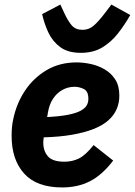

<svg xmlns="http://www.w3.org/2000/svg" viewBox="-20 -811 592 843"><path d="M253 12Q141 12 86 -49Q31 -110 31 -214Q31 -233 32.5 -251Q34 -269 38 -287Q52 -356 89.5 -412.5Q127 -469 184.5 -503Q242 -537 316 -537Q346 -537 378.5 -530Q411 -523 439.5 -506.5Q468 -490 486 -462Q504 -434 504 -391Q504 -359 492 -331.5Q480 -304 455 -282Q430 -260 390.5 -244.5Q351 -229 297 -219.5Q243 -210 172 -208Q171 -199 170.5 -194Q170 -189 170 -185Q170 -148 190.5 -124.5Q211 -101 263 -101Q298 -101 327 -115.5Q356 -130 391 -174L477 -106Q428 -42 374.5 -15Q321 12 253 12ZM308 -430Q279 -430 254.5 -416.5Q230 -403 213.5 -378.5Q197 -354 191 -320L187 -297Q243 -300 278.5 -307Q314 -314 333.5 -324.5Q353 -335 360.5 -348Q368 -361 368 -377Q368 -411 347.5 -420.5Q327 -430 308 -430ZM335 -579Q278 -579 244 -604.5Q210 -630 192 -669Q174 -708 165 -749L245 -791L263 -752Q279 -718 295.5 -699Q312 -680 343 -680Q370 -680 391.5 -698.5Q413 -717 441 -754L469 -791L552 -745Q528 -703 498.5 -665Q469 -627 429.5 -603Q390 -579 335 -579Z"/></svg>

Font: IBM Plex Sans
Style: Italic
Weight: 400
Italic angle: -11.31°
Designer: Mike Abbink, Paul van der Laan, Pieter van Rosmalen
Foundry: Bold Monday
Version: Version 3.201